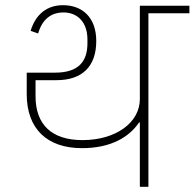

<svg xmlns="http://www.w3.org/2000/svg" viewBox="-20 -720 750 740"><path d="M519 0H552V-669H710V-698H519V-338C519 -248 427 -180 298 -180C178 -180 117 -241 117 -349V-411H198C298 -411 351 -465 351 -562C351 -653 297 -700 223 -700C160 -700 117 -664 98 -601L127 -591C143 -646 177 -672 225 -672C278 -672 317 -635 317 -568V-554C317 -484 284 -440 192 -440H83V-357C83 -223 162 -149 296 -149C408 -149 478 -192 516 -248H519Z"/></svg>

Font: IBM Plex Devanagari ExtraLight
Style: Regular
Weight: 200
Designer: Mike Abbink, Paul van der Laan, Pieter van Rosmalen, Erin McLaughlin
Foundry: Bold Monday
Version: Version 1.0